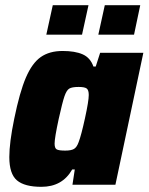

<svg xmlns="http://www.w3.org/2000/svg" viewBox="-20 -714 574 742"><path d="M16 -107Q16 -163 35 -255Q56 -358 80 -414Q104 -470 137.5 -493.5Q171 -517 222 -517Q270 -517 299.5 -504Q329 -491 341 -457H350L367 -510H534L426 0H260L269 -59H259Q221 8 140 8Q75 8 45.5 -17Q16 -42 16 -107ZM284 -165Q294 -191 308.5 -257.5Q323 -324 323 -347Q323 -366 315 -372Q307 -378 284 -378Q258 -378 247.5 -371.5Q237 -365 229 -341.5Q221 -318 207 -255Q191 -181 191 -159Q191 -141 199.5 -136.5Q208 -132 232 -132Q255 -132 266 -138.5Q277 -145 284 -165ZM159 -580 184 -694H322L297 -580ZM360 -580 385 -694H522L498 -580Z"/></svg>

Font: Saira Semi Condensed ExtraBold
Style: Italic
Weight: 800
Width: 4
Italic angle: -12°
Designer: Hector Gatti with collaboration of the Omnibus-Type team
Foundry: Omnibus-Type
Version: Version 1.001; ttfautohint (v1.8)